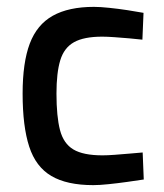

<svg xmlns="http://www.w3.org/2000/svg" viewBox="-20 -531 480 562"><path d="M253.1 10.9Q175.7 10.9 130.3 -15.9Q84.8 -42.6 65.5 -101.8Q46.2 -161 46.2 -257.2Q46.2 -347.7 67.1 -403.3Q88.1 -458.9 134.5 -484.9Q181 -510.9 255 -510.9Q273.4 -510.9 299.6 -508.1Q325.8 -505.4 352.8 -501.3Q379.9 -497.2 400.1 -493.4L396.8 -414.9Q379.8 -416.9 357.8 -418.8Q335.8 -420.7 314.6 -422.2Q293.4 -423.7 279.4 -423.7Q225.5 -423.7 196.5 -407.4Q167.5 -391.1 156.4 -354.6Q145.3 -318 145.3 -257.2Q145.3 -190.1 155.6 -150.4Q165.9 -110.8 194.7 -93.6Q223.5 -76.3 280.1 -76.3Q294.1 -76.3 314.9 -77.8Q335.8 -79.3 358.2 -81.3Q380.6 -83.3 397.6 -84.7L400.8 -5.6Q379.7 -2.4 352 1.5Q324.3 5.4 297.9 8.1Q271.5 10.9 253.1 10.9Z"/></svg>

Font: TitilliumWeb ExtraLight
Style: Regular
Weight: 400
Designer: Mohamed Gaber, Accademia di Belle Arti di Urbino and others
Foundry: Kief Type Foundry, Accademia di Belle Arti di Urbino and others
Version: Version 3.000; ttfautohint (v1.8.2)